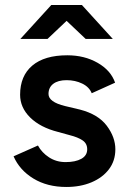

<svg xmlns="http://www.w3.org/2000/svg" viewBox="-20 -732 517 764"><path d="M244 12Q168 12 113 -21.5Q58 -55 34 -110L131 -153Q146 -125 175 -106Q204 -87 241 -87Q280 -87 303.5 -100Q327 -113 327 -138Q327 -161 308.5 -173.5Q290 -186 258 -194L211 -207Q140 -225 100 -264.5Q60 -304 60 -355Q60 -430 108.5 -471Q157 -512 248 -512Q316 -512 368.5 -482Q421 -452 438 -403L345 -361Q335 -386 307 -399.5Q279 -413 245 -413Q211 -413 192 -398.5Q173 -384 173 -358Q173 -326 239 -310L298 -296Q371 -277 405 -231.5Q439 -186 439 -138Q439 -92 413.5 -58.5Q388 -25 344 -6.5Q300 12 244 12ZM61 -577 184 -712H306L429 -577H321L245 -649L169 -577Z"/></svg>

Font: Figtree SemiBold
Style: Regular
Weight: 600
Designer: Erik Kennedy
Foundry: Erik Kennedy
Version: Version 2.001; ttfautohint (v1.8.4.7-5d5b);gftools[0.9.27]